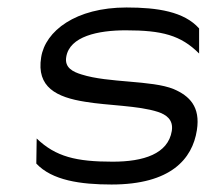

<svg xmlns="http://www.w3.org/2000/svg" viewBox="-20 -482 562 513"><path d="M90 -329C77 -249 131 -222 208 -210C267 -200 350 -200 402 -183C423 -176 444 -163 439 -132C429 -71 364 -50 281 -50C184 -50 129 -63 78 -112L77 -45C119 0 195 11 278 11C436 11 494 -57 506 -134C516 -197 486 -226 444 -244C385 -268 270 -260 198 -283C175 -290 152 -301 157 -330C166 -385 242 -401 316 -401C413 -401 463 -388 512 -339V-406C472 -451 401 -462 318 -462C182 -462 101 -399 90 -329Z"/></svg>

Font: Charger Sport
Style: LitExtObl
Weight: 300
Designer: Jasper
Foundry: Cannot Into Space Fonts
Version: Version 1.1